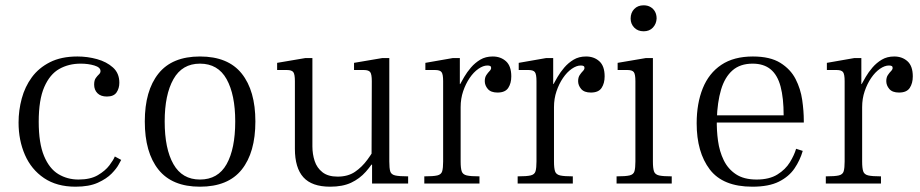

<svg xmlns="http://www.w3.org/2000/svg" viewBox="-20 -692 3469 724"><path d="M265 12Q194 12 146 -20.5Q98 -53 74 -108Q50 -163 50 -230Q50 -276 62 -320.5Q74 -365 100 -400.5Q126 -436 168.5 -457.5Q211 -479 272 -479Q310 -479 346 -469Q382 -459 406 -437.5Q430 -416 430 -380Q430 -359 419.5 -343.5Q409 -328 383 -328Q360 -328 347.5 -340.5Q335 -353 335 -373Q335 -389 341 -397.5Q347 -406 353 -411.5Q359 -417 359 -424Q359 -438 336 -445Q313 -452 284 -452Q239 -452 203.5 -432Q168 -412 147 -364Q126 -316 126 -233Q126 -152 146 -104Q166 -56 200 -35.5Q234 -15 276 -15Q321 -15 349 -31.5Q377 -48 392.5 -68.5Q408 -89 413 -102L437 -89Q436 -88 428 -72.5Q420 -57 401 -37.5Q382 -18 349 -3Q316 12 265 12Z M734 12Q629 12 577.5 -52.5Q526 -117 526 -234Q526 -350 577.5 -414.5Q629 -479 734 -479Q840 -479 891.5 -414.5Q943 -350 943 -234Q943 -117 891.5 -52.5Q840 12 734 12ZM734 -15Q802 -15 834.5 -73Q867 -131 867 -234Q867 -335 834.5 -393.5Q802 -452 734 -452Q667 -452 634 -393.5Q601 -335 601 -234Q601 -131 634 -73Q667 -15 734 -15Z M1225 12Q1156 12 1124 -23.5Q1092 -59 1092 -131V-386Q1092 -412 1086 -420Q1080 -428 1062 -428H1025V-455L1131 -473H1158V-140Q1158 -111 1166.5 -85Q1175 -59 1196 -42.5Q1217 -26 1253 -26Q1292 -26 1318.5 -44Q1345 -62 1365.5 -90Q1386 -118 1403 -149V-106Q1383 -71 1359.5 -44.5Q1336 -18 1304 -3Q1272 12 1225 12ZM1383 0V-71H1381L1382 -386Q1382 -412 1376 -420Q1370 -428 1352 -428H1315V-455L1421 -473H1448V-83Q1448 -58 1451.5 -46Q1455 -34 1470 -30.5Q1485 -27 1519 -27V0Z M1580 0V-27Q1614 -27 1629 -30.5Q1644 -34 1647.5 -46.5Q1651 -59 1651 -83V-386Q1651 -412 1645 -420Q1639 -428 1621 -428H1584V-455L1687 -473H1714V-375H1717V-83Q1717 -58 1721 -46Q1725 -34 1740 -30.5Q1755 -27 1788 -27V0ZM1713 -288V-371Q1720 -384 1730.5 -402Q1741 -420 1756 -437.5Q1771 -455 1791 -467Q1811 -479 1838 -479Q1868 -479 1888 -461Q1908 -443 1908 -404Q1908 -378 1896.5 -360.5Q1885 -343 1856 -343Q1831 -343 1819.5 -356.5Q1808 -370 1808 -386Q1808 -400 1814 -409Q1820 -418 1826 -424Q1832 -430 1832 -436Q1832 -441 1828.5 -443Q1825 -445 1818 -445Q1802 -445 1784 -432.5Q1766 -420 1751 -398Q1736 -376 1726.5 -348Q1717 -320 1717 -288Z M1932 0V-27Q1966 -27 1981 -30.5Q1996 -34 1999.5 -46.5Q2003 -59 2003 -83V-386Q2003 -412 1997 -420Q1991 -428 1973 -428H1936V-455L2039 -473H2066V-375H2069V-83Q2069 -58 2073 -46Q2077 -34 2092 -30.5Q2107 -27 2140 -27V0ZM2065 -288V-371Q2072 -384 2082.5 -402Q2093 -420 2108 -437.5Q2123 -455 2143 -467Q2163 -479 2190 -479Q2220 -479 2240 -461Q2260 -443 2260 -404Q2260 -378 2248.5 -360.5Q2237 -343 2208 -343Q2183 -343 2171.5 -356.5Q2160 -370 2160 -386Q2160 -400 2166 -409Q2172 -418 2178 -424Q2184 -430 2184 -436Q2184 -441 2180.5 -443Q2177 -445 2170 -445Q2154 -445 2136 -432.5Q2118 -420 2103 -398Q2088 -376 2078.5 -348Q2069 -320 2069 -288Z M2305 0V-27Q2339 -27 2354 -30.5Q2369 -34 2372.5 -46.5Q2376 -59 2376 -83V-386Q2376 -412 2370 -420Q2364 -428 2346 -428H2309V-455L2415 -473H2442V-83Q2442 -58 2446 -46Q2450 -34 2465 -30.5Q2480 -27 2513 -27V0ZM2407 -574Q2385 -574 2371.5 -588Q2358 -602 2358 -622Q2358 -644 2371.5 -658Q2385 -672 2407 -672Q2422 -672 2433 -665.5Q2444 -659 2450 -648Q2456 -637 2456 -622Q2455 -602 2442 -588Q2429 -574 2407 -574Z M2817 12Q2706 12 2656.5 -53Q2607 -118 2607 -227Q2607 -302 2630 -359Q2653 -416 2700 -447.5Q2747 -479 2819 -479Q2884 -479 2922.5 -455Q2961 -431 2980 -394Q2999 -357 3005 -315Q3011 -273 3011 -237V-230H2676L2677 -257H2935Q2935 -322 2923.5 -365.5Q2912 -409 2886 -430.5Q2860 -452 2818 -452Q2771 -452 2742 -426.5Q2713 -401 2699 -354Q2685 -307 2683 -242Q2682 -201 2687.5 -161Q2693 -121 2709 -88Q2725 -55 2755 -35Q2785 -15 2833 -15Q2881 -15 2911.5 -34Q2942 -53 2958.5 -80Q2975 -107 2982 -131L3007 -123Q2997 -88 2976 -57Q2955 -26 2917 -7Q2879 12 2817 12Z M3094 0V-27Q3128 -27 3143 -30.5Q3158 -34 3161.5 -46.5Q3165 -59 3165 -83V-386Q3165 -412 3159 -420Q3153 -428 3135 -428H3098V-455L3201 -473H3228V-375H3231V-83Q3231 -58 3235 -46Q3239 -34 3254 -30.5Q3269 -27 3302 -27V0ZM3227 -288V-371Q3234 -384 3244.5 -402Q3255 -420 3270 -437.5Q3285 -455 3305 -467Q3325 -479 3352 -479Q3382 -479 3402 -461Q3422 -443 3422 -404Q3422 -378 3410.5 -360.5Q3399 -343 3370 -343Q3345 -343 3333.5 -356.5Q3322 -370 3322 -386Q3322 -400 3328 -409Q3334 -418 3340 -424Q3346 -430 3346 -436Q3346 -441 3342.5 -443Q3339 -445 3332 -445Q3316 -445 3298 -432.5Q3280 -420 3265 -398Q3250 -376 3240.5 -348Q3231 -320 3231 -288Z"/></svg>

Font: Frank Ruhl Libre Light
Style: Regular
Weight: 300
Designer: Yanek Iontef
Foundry: Fontef
Version: Version 6.003;gftools[0.9.30]